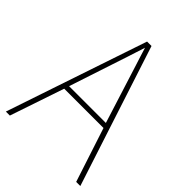

<svg xmlns="http://www.w3.org/2000/svg" viewBox="-207 -817 919 919"><g transform="rotate(45 252.0 -357.5)"><path d="M476 0H504L271 -715H241L0 0H27L120 -275H386ZM282 -601 377 -300H128L227 -600C236 -630 246 -657 255 -687C265 -653 274 -627 282 -601Z"/></g></svg>

Font: Noto Sans Sinhala SemiCondensed Thin
Style: Regular
Weight: 100
Width: 4
Designer: Jelle Bosma - Monotype Design Team
Foundry: Monotype Imaging Inc.
Version: Version 2.006